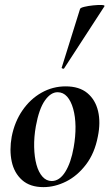

<svg xmlns="http://www.w3.org/2000/svg" viewBox="-20 -753 449 787"><path d="M158 14Q103 14 70.5 -15Q38 -44 28 -91Q18 -138 28 -193Q40 -254 72 -300.5Q104 -347 150 -373Q196 -399 249 -399Q305 -399 338 -371.5Q371 -344 382 -297.5Q393 -251 381 -193Q368 -125 332.5 -78.5Q297 -32 251 -9Q205 14 158 14ZM192 -11Q224 -11 247.5 -48.5Q271 -86 282 -149Q290 -194 289.5 -234.5Q289 -275 280 -307Q271 -339 255 -357Q239 -375 216 -375Q188 -375 164 -341Q140 -307 127 -236Q119 -191 120 -150Q121 -109 129.5 -78Q138 -47 154 -29Q170 -11 192 -11ZM243 -473Q242 -470 236.5 -472Q231 -474 233 -476L308 -716Q309 -721 325.5 -725Q342 -729 362 -731Q382 -733 396.5 -732.5Q411 -732 408 -727Z"/></svg>

Font: Cormorant Light
Style: Italic
Weight: 300
Italic angle: -10°
Designer: Christian Thalmann (Catharsis Fonts)
Foundry: Catharsis Fonts
Version: Version 4.000